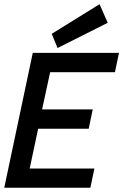

<svg xmlns="http://www.w3.org/2000/svg" viewBox="-44 -887 610 907"><path d="M382.8 0H-23.9L110.8 -637.2H518.1L499 -545.9H192.9L154.8 -370.1H394L375 -278.8H136.2L96.2 -90.8H401.9ZM464.8 -779.3 228 -660.2 200.2 -727.1 426.3 -867.2Z"/></svg>

Font: Anonymous Pro
Style: Bold Italic
Weight: 700
Italic angle: -12°
Monospace: yes
Designer: Mark Simonson
Version: Version 1.003